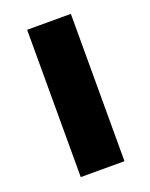

<svg xmlns="http://www.w3.org/2000/svg" viewBox="-107 -587 505 647"><g transform="rotate(-20 145.5 -264.0)"><path d="M70.3 0V-528.3H227.1V0Z"/></g></svg>

Font: Comme
Style: Regular
Weight: 400
Designer: Vernon Adams
Foundry: Vernon Adams
Version: Version 1.000;gftools[0.9.27]